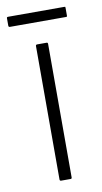

<svg xmlns="http://www.w3.org/2000/svg" viewBox="-76 -618 347 655"><g transform="rotate(-10 97.5 -291.0)"><path d="M119 -5Q119 0 115 0H82Q77 0 77 -5V-467Q77 -472 82 -472H115Q119 -472 119 -467ZM199 -551Q199 -549 198.5 -548Q198 -547 195 -547H1Q-2 -547 -3 -548.5Q-4 -550 -4 -551V-578Q-4 -580 -3 -581Q-2 -582 1 -582H195Q198 -582 198.5 -581.5Q199 -581 199 -578Z"/></g></svg>

Font: Glory Thin ExtraLight
Style: Regular
Weight: 250
Version: Version 1.011